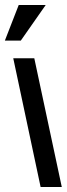

<svg xmlns="http://www.w3.org/2000/svg" viewBox="-21 -751 269 771"><path d="M32.2 -517.1H116.7L227.1 0H142.1ZM162.6 -731 62.5 -587.9H-1.5L54.2 -731Z"/></svg>

Font: XB Khoramshahr
Style: Oblique
Weight: 400
Italic angle: 12°
Designer: Behnam
Foundry: Irmug
Version: Version 8.005 2009